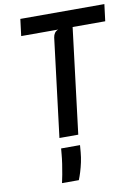

<svg xmlns="http://www.w3.org/2000/svg" viewBox="-105 -795 809 1125"><g transform="rotate(-10 300.0 -232.0)"><path d="M201.5 0 273.5 -585.5Q275.5 -600 283.2 -611.2Q291 -622.5 305 -627H84.5L97 -727H597L584.5 -627H390.5L313.5 0ZM170.5 263Q175 244 180.5 214.2Q186 184.5 190.8 152.5Q195.5 120.5 197.5 95.5L200.5 62H313L309.5 104Q307 133 300.8 162.2Q294.5 191.5 286.5 217.5Q278.5 243.5 270.5 263Z"/></g></svg>

Font: Spline Sans Mono Medium
Style: Italic
Weight: 500
Italic angle: -4°
Monospace: yes
Designer: Eben Sorkin, Mirko Velimirovic
Foundry: Sorkin Type
Version: Version 1.004